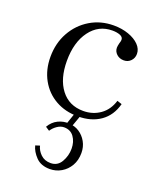

<svg xmlns="http://www.w3.org/2000/svg" viewBox="-139 -538 748 913"><g transform="rotate(20 235.0 -81.0)"><path d="M264 11Q200 11 150.5 -17Q101 -45 73 -95.5Q45 -146 45 -211Q45 -280 75.5 -335Q106 -390 159 -422Q212 -454 278 -454Q319 -454 353 -442Q387 -430 407 -409.5Q427 -389 427 -364Q427 -343 413 -328.5Q399 -314 378 -314Q356 -314 341.5 -327.5Q327 -341 327 -360Q327 -365 328 -370Q329 -375 331 -384Q333 -390 334 -394Q335 -398 335 -402Q335 -416 319 -422.5Q303 -429 280 -429Q210 -429 167.5 -371.5Q125 -314 125 -220Q125 -129 166 -75.5Q207 -22 279 -22Q327 -22 364 -48Q401 -74 416 -123L440 -115Q424 -54 378 -21.5Q332 11 264 11ZM224 292Q179 292 153.5 265.5Q128 239 121 210L143 203Q148 226 167.5 245Q187 264 218 264Q253 264 271 233Q289 202 289 166Q289 131 271.5 106.5Q254 82 221 82Q204 82 187 93.5Q170 105 159 122L139 109Q155 81 181.5 68Q208 55 237 57Q266 58 289 73Q312 88 326 113Q340 138 340 169Q340 206 324 233.5Q308 261 281.5 276.5Q255 292 224 292ZM252 70 224 67 247 0H277Z"/></g></svg>

Font: Baskervville SC
Style: Regular
Weight: 400
Designer: Alexis Faudot, Rémi Forte, Morgane Pierson, Rafael Ribas, Tanguy Vanlaeys, Rosalie Wagner, Thomas Huot-Marchand
Foundry: ANRT
Version: Version 1.100